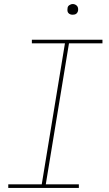

<svg xmlns="http://www.w3.org/2000/svg" viewBox="-20 -932 540 952"><path d="M371 0H21V-18H187L302 -717H138V-735H488V-717H322L207 -18H371ZM340 -859Q334 -859 328.5 -861Q323 -863 319 -867.5Q315 -872 314.5 -878.5Q314 -885 315 -891Q315 -896 317.5 -900Q320 -904 324 -906.5Q328 -909 332 -910.5Q336 -912 341 -912Q347 -912 352.5 -909.5Q358 -907 362 -902.5Q366 -898 367 -891.5Q368 -885 367 -879Q366 -874 363.5 -870Q361 -866 357.5 -863.5Q354 -861 349.5 -860Q345 -859 340 -859Z"/></svg>

Font: Iosevka Term Curly Th Obl
Style: Regular
Weight: 100
Italic angle: -9°
Designer: Belleve Invis
Foundry: Belleve Invis
Version: Version 32.3.0